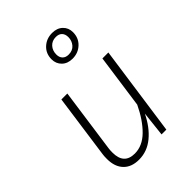

<svg xmlns="http://www.w3.org/2000/svg" viewBox="-236 -926 1049 1049"><g transform="rotate(-45 288.5 -402.0)"><path d="M87 -116Q87 -139 89 -151L141 -522H187L135 -152Q133 -140 133 -119Q133 -29 216 -29Q275 -29 325 -78Q375 -127 414 -209L458 -522H504L430 0H393L409 -145Q374 -73 323 -31Q272 11 209 11Q151 11 119 -22.5Q87 -56 87 -116ZM446 -737Q446 -693 416 -664.5Q386 -636 342 -636Q304 -636 281 -658.5Q258 -681 258 -715Q258 -759 288 -787Q318 -815 362 -815Q400 -815 423 -793Q446 -771 446 -737ZM295 -715Q295 -693 307.5 -680Q320 -667 343 -667Q374 -667 391.5 -687.5Q409 -708 409 -736Q409 -759 396.5 -772Q384 -785 361 -785Q331 -785 313 -765Q295 -745 295 -715Z"/></g></svg>

Font: Fira Sans ExtraLight
Style: Italic
Weight: 275
Italic angle: -8°
Designer: Carrois Corporate & Edenspiekermann AG
Foundry: Carrois Corporate GbR & Edenspiekermann AG
Version: Version 4.203